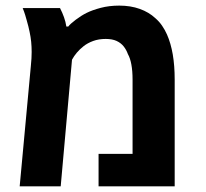

<svg xmlns="http://www.w3.org/2000/svg" viewBox="-20 -661 730 681"><path d="M49.8 0 89.4 -426.8Q90.8 -441.9 91.6 -453.6Q92.3 -465.3 92.3 -476.6Q92.3 -495.1 90.6 -512.5Q88.9 -529.8 85 -547.9Q83.5 -556.6 80.6 -567.4Q77.6 -578.1 74.7 -589.1Q71.8 -600.1 69.3 -607.9Q67.4 -614.3 65.2 -620.1Q63 -626 60.5 -632.3H192.9Q201.2 -616.2 207 -599.9Q212.9 -583.5 215.3 -566.9H222.2Q229 -576.2 248.8 -591.1Q268.6 -606 287.1 -615.2Q306.6 -625 336.9 -633.1Q367.2 -641.1 402.8 -641.1Q443.4 -641.1 475.8 -629.4Q508.3 -617.7 530.8 -596.7Q544.9 -584.5 554.9 -569.8Q564.9 -555.2 572.3 -538.6Q585.9 -507.8 592.8 -467.8Q599.6 -427.7 599.6 -378.9V0H329.6V-115.2H450.2V-378.9Q450.2 -409.2 446 -431.9Q441.9 -454.6 433.6 -469.2Q428.2 -484.4 418.5 -496.6Q408.7 -508.8 393.3 -515.9Q377.9 -522.9 355 -522.9Q330.1 -522.9 310.3 -515.6Q290.5 -508.3 276.4 -497.1Q262.7 -486.3 252.4 -474.1Q242.2 -461.9 235.4 -449.2L195.3 0Z"/></svg>

Font: Wonky
Style: Regular
Weight: 400
Designer: Monotype Design Team
Foundry: Monotype Imaging Inc.
Version: Version 3.000